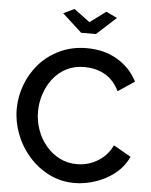

<svg xmlns="http://www.w3.org/2000/svg" viewBox="-61 -966 805 1021"><g transform="rotate(5 342.0 -455.0)"><path d="M341 -793H420L524 -888L465 -916L380 -853L295 -916L237 -888ZM130 -110Q177 -56 239.5 -25Q302 6 374 6Q416 6 459.5 -5Q503 -16 542 -37Q627 -83 660 -159L567 -212Q540 -154 485 -123Q437 -95 378 -95Q329 -95 287 -116Q245 -137 214 -174Q183 -210 166 -257.5Q149 -305 149 -356Q149 -403 164 -449Q179 -495 207 -531Q271 -613 375 -613Q432 -613 479 -589Q532 -561 561 -500L649 -559Q613 -630 543 -672Q473 -714 379 -714Q301 -714 236.5 -684Q172 -654 126 -602Q82 -552 58.5 -488.5Q35 -425 35 -360Q35 -292 60 -226.5Q85 -161 130 -110Z"/></g></svg>

Font: RT Raleway SemiBold
Style: Regular
Weight: 400
Designer: Matt McInerney, Pablo Impallari, Rodrigo Fuenzalida — Edited by Milan Moffatt in April 2016
Foundry: Matt McInerney, Pablo Impallari, Rodrigo Fuenzalida — Edited by Milan Moffatt in April 2016
Version: Version 3.001